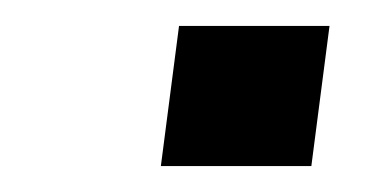

<svg xmlns="http://www.w3.org/2000/svg" viewBox="-20 -408 296 148"><path d="M220 -280 234 -388H118L104 -280Z"/></svg>

Font: Gamestation Text
Style: Italic
Weight: 400
Designer: Jonas Hecksher
Foundry: Jonas Hecksher, Playtypeª, e-types AS
Version: Version 1.003